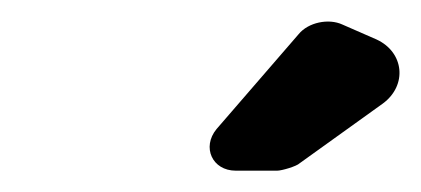

<svg xmlns="http://www.w3.org/2000/svg" viewBox="-20 -768 395 180"><path d="M333 -731 301 -745C288 -751 269 -747 260 -736L183 -647C169 -630 179 -608 201 -608H240C244 -608 258 -612 261 -615L339 -671C362 -688 359 -719 333 -731Z"/></svg>

Font: Trueno
Style: RoundIt
Weight: 400
Designer: Julieta Ulanovsky, Jasper
Foundry: Julieta Ulanovsky, Cannot Into Space Fonts
Version: Version 3.001